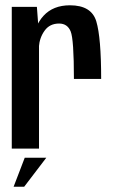

<svg xmlns="http://www.w3.org/2000/svg" viewBox="-20 -562 435 726"><path d="M259.5 -263.5Q259.5 -413.5 247.2 -443.2Q235 -473 203.5 -473Q168 -473 148.8 -446.2Q129.5 -419.5 127 -384.5L106 -398Q108 -462.5 144.5 -502.2Q181 -542 244.5 -542Q326 -542 344.2 -481Q362.5 -420 362.5 -263.5H259.5ZM24.5 -536H119.5L127.5 -429.5V0H24.5ZM155 34.5 71.5 144H31.5L73.5 34.5Z"/></svg>

Font: Anybody Narrow Medium
Style: Regular
Weight: 500
Width: 3
Designer: Tyler Finck
Foundry: Etcetera Type Company
Version: Version 1.000; ttfautohint (v1.8)